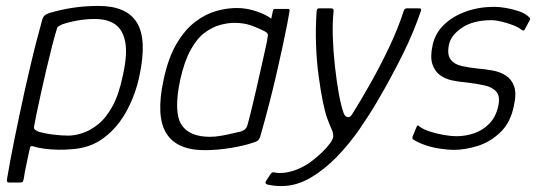

<svg xmlns="http://www.w3.org/2000/svg" viewBox="-20 -500 1807 647"><path d="M3 107Q14 41 29.5 -35Q45 -111 64 -198Q73 -237 82.5 -278Q92 -319 102.5 -359.5Q113 -400 123 -436Q125 -442 129.5 -447Q134 -452 146 -456Q182 -467 223.5 -473.5Q265 -480 312 -480Q407 -480 441.5 -423.5Q476 -367 450 -245Q437 -182 407 -126.5Q377 -71 330 -35.5Q283 0 218 3Q199 5 175 4.5Q151 4 129 1Q107 -2 95 -6Q90 -8 86 -7.5Q82 -7 81 -2Q79 6 75.5 23Q72 40 67.5 61Q63 82 60 103Q59 107 57.5 111Q56 115 49 115H10Q5 115 4 112Q3 109 3 107ZM95 -75Q93 -66 98.5 -62.5Q104 -59 108 -57Q130 -50 159 -46.5Q188 -43 210 -43Q232 -43 258 -51.5Q284 -60 310.5 -81Q337 -102 359 -142Q381 -182 394 -246Q410 -317 402 -358.5Q394 -400 368 -418Q342 -436 299 -436Q271 -436 242 -431Q213 -426 190 -418Q184 -415 178.5 -412Q173 -409 172 -404Q164 -378 154.5 -341Q145 -304 135.5 -263Q126 -222 117.5 -183.5Q109 -145 103 -116Q97 -87 95 -75Z M670 6Q575 6 540 -51.5Q505 -109 531 -230Q547 -306 575.5 -353.5Q604 -401 638.5 -427Q673 -453 709 -463Q745 -473 778 -473Q813 -473 846.5 -461Q880 -449 894 -437L900 -465Q901 -468 903 -469Q905 -470 907 -470H950Q956 -470 956 -464Q953 -446 947 -414.5Q941 -383 932 -342Q923 -301 912 -252.5Q901 -204 887 -150Q873 -96 857 -40Q855 -34 851.5 -29Q848 -24 835 -20Q804 -9 758 -1.5Q712 6 670 6ZM688 -39Q706 -39 728 -43Q750 -47 768 -51.5Q786 -56 792 -57Q798 -59 804.5 -63.5Q811 -68 814 -79Q821 -104 829 -137.5Q837 -171 845.5 -207.5Q854 -244 861.5 -278.5Q869 -313 875 -339Q881 -365 882 -376Q884 -382 881.5 -386.5Q879 -391 871 -395Q852 -405 827 -414Q802 -423 769 -423Q748 -423 722 -416Q696 -409 670 -390Q644 -371 622.5 -332Q601 -293 587 -230Q565 -124 590.5 -81.5Q616 -39 688 -39Z M928 127Q914 127 902 125.5Q890 124 881 122Q871 118 877 109L892 86Q897 79 905 81Q909 82 913 82.5Q917 83 923 83Q950 83 979.5 71.5Q1009 60 1033 41Q1050 28 1066 12.5Q1082 -3 1092.5 -17.5Q1103 -32 1103 -41Q1103 -53 1097.5 -64.5Q1092 -76 1082 -103Q1075 -123 1067.5 -160Q1060 -197 1053.5 -245.5Q1047 -294 1045 -349.5Q1043 -405 1047 -462Q1047 -472 1056 -472H1095Q1099 -472 1102 -470Q1105 -468 1104 -460Q1100 -425 1101.5 -376.5Q1103 -328 1108.5 -278Q1114 -228 1121.5 -186Q1129 -144 1138 -119Q1142 -108 1150.5 -105.5Q1159 -103 1166 -114Q1195 -160 1228 -218.5Q1261 -277 1291 -340Q1321 -403 1340 -462Q1342 -468 1344.5 -470Q1347 -472 1353 -472H1392Q1402 -472 1398 -462Q1386 -427 1371.5 -392Q1357 -357 1338 -318.5Q1319 -280 1293 -232Q1278 -204 1252 -159.5Q1226 -115 1192 -65.5Q1158 -16 1116 27.5Q1074 71 1026.5 99Q979 127 928 127Z M1384 -73Q1385 -77 1388 -77Q1391 -77 1393 -74Q1406 -64 1429.5 -56.5Q1453 -49 1477 -45Q1501 -41 1518 -41Q1549 -41 1578 -51Q1607 -61 1629 -83.5Q1651 -106 1659 -142Q1666 -175 1653 -190.5Q1640 -206 1613.5 -212Q1587 -218 1553 -222Q1528 -224 1504 -229Q1480 -234 1462.5 -247Q1445 -260 1437 -284Q1429 -308 1438 -349Q1447 -389 1477 -417.5Q1507 -446 1551 -461.5Q1595 -477 1646 -477Q1663 -477 1686 -473Q1709 -469 1730.5 -461.5Q1752 -454 1764 -441Q1767 -439 1766.5 -437.5Q1766 -436 1765 -432L1748 -400Q1746 -395 1738 -399Q1728 -408 1709.5 -415Q1691 -422 1671 -427Q1651 -432 1636 -432Q1575 -432 1537.5 -407Q1500 -382 1493 -350Q1486 -316 1498.5 -299.5Q1511 -283 1536 -277.5Q1561 -272 1590 -269Q1614 -267 1639.5 -262.5Q1665 -258 1684.5 -245.5Q1704 -233 1712.5 -209Q1721 -185 1712 -145Q1701 -88 1667 -55Q1633 -22 1590.5 -8.5Q1548 5 1509 5Q1492 5 1466 1.5Q1440 -2 1414.5 -10.5Q1389 -19 1371 -31Q1369 -35 1370 -39Z"/></svg>

Font: Glory Thin Light
Style: Italic
Weight: 300
Italic angle: -12°
Version: Version 1.011